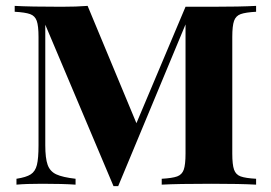

<svg xmlns="http://www.w3.org/2000/svg" viewBox="-20 -628 922 653"><path d="M770 -502V-106Q770 -68 776 -51Q782 -34 798.5 -28Q815 -22 851 -20V0Q797 -3 700 -3Q584 -3 530 0V-20Q566 -22 582.5 -28Q599 -34 605 -51Q611 -68 611 -106V-545L382 5H366L134 -544V-134Q134 -90 142 -67.5Q150 -45 171.5 -35Q193 -25 237 -20V0Q194 -3 123 -3Q68 -3 36 0V-20Q69 -25 84.5 -35Q100 -45 105.5 -67Q111 -89 111 -134V-502Q111 -540 105 -557Q99 -574 82.5 -580Q66 -586 30 -588V-608Q82 -605 189 -605Q241 -605 278 -608L444 -209L611 -605H700Q797 -605 851 -608V-588Q815 -586 798.5 -580Q782 -574 776 -557Q770 -540 770 -502Z"/></svg>

Font: Playfair Display SC
Style: Bold
Weight: 700
Designer: Claus Eggers Sørensen
Foundry: Claus Eggers Sørensen
Version: Version 1.200; ttfautohint (v1.6)